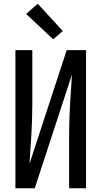

<svg xmlns="http://www.w3.org/2000/svg" viewBox="-20 -1002 540 1022"><path d="M62 0V-735H152V-441Q152 -402 150.5 -363Q149 -324 147 -285.5Q145 -247 142 -208Q139 -169 137 -130L335 -735H438V0H348V-294Q348 -333 349.5 -372Q351 -411 353 -449.5Q355 -488 358 -527Q361 -566 363 -605L165 0ZM263 -793 119 -928 181 -982 314 -837Z"/></svg>

Font: Iosevka SS04 Medium
Style: Regular
Weight: 500
Monospace: yes
Designer: Belleve Invis
Foundry: Belleve Invis
Version: Version 19.0.0; ttfautohint (v1.8.4)